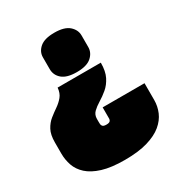

<svg xmlns="http://www.w3.org/2000/svg" viewBox="-196 -840 1059 1128"><g transform="rotate(-30 333.0 -275.5)"><path d="M193 -414H486Q486 -356 467.5 -319.5Q449 -283 421.5 -260Q394 -237 366 -220Q338 -203 319.5 -185Q301 -167 301 -139V-118Q301 -112 301.5 -103.5Q302 -95 308.5 -88.5Q315 -82 333 -82Q351 -82 357.5 -88.5Q364 -95 364 -103.5Q364 -112 364 -118V-181H648V-67Q648 -25 631.5 14Q615 53 578 84Q541 115 478.5 133.5Q416 152 324 152Q232 152 172.5 133.5Q113 115 79 84Q45 53 31.5 14Q18 -25 18 -67V-143Q18 -195 35 -226.5Q52 -258 77 -278Q102 -298 127.5 -315.5Q153 -333 171.5 -355.5Q190 -378 193 -414ZM207 -531V-611Q207 -649 238.5 -676Q270 -703 337 -703Q405 -703 436.5 -675Q468 -647 468 -609V-530Q468 -492 436.5 -464Q405 -436 337 -436Q270 -436 238.5 -463Q207 -490 207 -531Z"/></g></svg>

Font: Gasoek One
Style: Regular
Weight: 400
Designer: Jiashuo Zhang
Foundry: JAMO
Version: Version 1.000; ttfautohint (v1.8.4.7-5d5b);gftools[0.9.29]